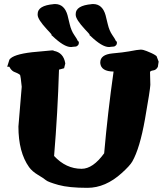

<svg xmlns="http://www.w3.org/2000/svg" viewBox="-20 -904 806 936"><path d="M427.2 -884.3H435.5Q479.5 -883.3 494.6 -830.1Q498 -817.4 505.4 -786.1Q512.7 -754.9 527.3 -733.6Q542 -712.4 545.4 -703.6L549.8 -700.7V-693.8Q549.8 -683.1 536.6 -677.2L520.5 -675.8L514.2 -674.8H510.7Q477.5 -674.8 421.4 -728.5L416.5 -732.4V-736.3Q414.1 -740.2 394.5 -760.7Q349.6 -809.1 349.1 -831.1V-835.9Q349.1 -877 427.2 -883.8ZM241.7 -884.3H250Q293.9 -883.3 309.1 -830.1Q312.5 -817.4 319.8 -786.1Q327.1 -754.9 341.8 -733.6Q356.4 -712.4 359.9 -703.6L364.3 -700.7V-693.8Q364.3 -683.1 351.1 -677.2L335 -675.8L328.6 -674.8H325.2Q292 -674.8 235.8 -728.5L231 -732.4V-736.3Q228.5 -740.2 209 -760.7Q164.1 -809.1 163.6 -831.1V-835.9Q163.6 -877 241.7 -883.8ZM69.8 -287.1 85.9 -481Q80.6 -532.2 78.6 -536.6Q75.7 -542.5 64 -547.4Q52.2 -552.2 46.9 -554.7Q34.2 -561.5 25.4 -578.6H15.1L25.9 -613.3Q43.5 -638.7 136.2 -649.4L231 -658.2H239.7L242.2 -656.2Q290 -647.5 298.3 -594.7L292.5 -571.3L267.6 -564.5Q261.2 -352.5 243.7 -143.6Q301.8 -81.1 377.9 -81.1Q433.1 -81.1 487.8 -156.7Q505.4 -356.9 533.7 -555.2Q472.7 -555.7 468.8 -596.2V-599.6Q468.8 -637.7 527.8 -643.6Q581.1 -648.4 607.9 -653.3Q653.3 -662.1 665.8 -662.1Q678.2 -662.1 695.1 -655Q711.9 -647.9 717.5 -645.5Q723.1 -643.1 727.5 -640.6Q736.8 -635.7 743.2 -630.4L753.4 -603.5L749.5 -578.1Q741.7 -563 728 -561Q711.4 -558.6 711.4 -552.2V-551.8L712.9 -490.2Q711.9 -465.8 686.8 -323.2Q661.6 -180.7 625 -116.7Q613.3 -96.2 573.7 -60.5Q494.1 11.7 406.2 11.7Q315.4 11.7 264.9 -2.4Q214.4 -16.6 203.9 -25.6Q193.4 -34.7 165 -51.5Q136.7 -68.4 121.6 -89.4Q69.8 -162.1 69.8 -287.1Z"/></svg>

Font: Drukaatie burti
Style: Heavy
Weight: 800
Version: Version 0.14